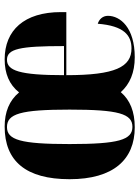

<svg xmlns="http://www.w3.org/2000/svg" viewBox="93 -682 599 825"><g transform="rotate(-90 392.5 -269.5)"><path d="M258 10C325 10 375 -10 409 -50C444 -11 493 10 559 10C687 10 737 -53 737 -105C737 -128 722 -143 703 -149C694 -36 653 -4 597 -4C517 -4 482 -74 482 -284H753V-307C753 -465 675 -549 550 -549C489 -549 441 -529 408 -487C373 -529 324 -549 261 -549C113 -549 35 -458 35 -270C35 -82 119 10 258 10ZM260 0C204 0 186 -59 186 -270C186 -481 204 -539 259 -539C316 -539 334 -481 334 -270C334 -59 316 0 260 0ZM607 -294H482C482 -486 502 -539 548 -539C595 -539 607 -485 607 -294Z"/></g></svg>

Font: Noto Serif Display ExtraCondensed ExtraBold
Style: Regular
Weight: 800
Width: 2
Designer: Monotype Design Team
Foundry: Monotype Imaging Inc.
Version: Version 2.009